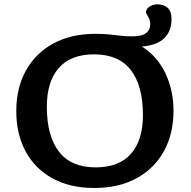

<svg xmlns="http://www.w3.org/2000/svg" viewBox="-20 -878 902 908"><path d="M431.5 -718Q469.5 -718 497.8 -715Q526 -712 550.8 -709Q575.5 -706 602.5 -706Q650.5 -706 670.5 -721.5Q690.5 -737 690.5 -761Q690.5 -784.5 680.2 -799.8Q670 -815 670 -820.5Q670.5 -835.5 686.8 -846.5Q703 -857.5 725 -857.5Q752 -857.5 771.5 -842Q791 -826.5 791 -787.5Q791 -730.5 756.8 -697.2Q722.5 -664 651 -658Q725.5 -610.5 763 -529.8Q800.5 -449 800.5 -354.5Q800.5 -245 755 -162.8Q709.5 -80.5 625.5 -34.8Q541.5 11 426 11Q311 11 228.2 -34.5Q145.5 -80 101.2 -162Q57 -244 57 -352.5Q57 -462 102.5 -544.2Q148 -626.5 232 -672.2Q316 -718 431.5 -718ZM432 -86.5Q543 -86.5 599.5 -150.8Q656 -215 656 -334Q656 -472 598.8 -546.5Q541.5 -621 425 -621Q314.5 -621 258 -556.5Q201.5 -492 201.5 -373Q201.5 -235 258.8 -160.8Q316 -86.5 432 -86.5Z"/></svg>

Font: Newsreader Caption Medium
Style: Regular
Weight: 500
Designer: Hugues Gentile
Foundry: Production Type
Version: Version 1.001